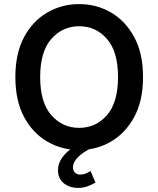

<svg xmlns="http://www.w3.org/2000/svg" viewBox="-20 -721 772 937"><path d="M55 -345Q55 -460 97 -539Q139 -618 210 -659.5Q281 -701 366 -701Q452 -701 522.5 -659.5Q593 -618 635.5 -539Q678 -460 678 -345Q678 -230 635.5 -151Q593 -72 522.5 -30.5Q452 11 366 11Q281 11 210 -30.5Q139 -72 97 -151Q55 -230 55 -345ZM176 -345Q176 -221 230.5 -159Q285 -97 366 -97Q448 -97 502 -159Q556 -221 556 -345Q556 -469 502 -531Q448 -593 366 -593Q285 -593 230.5 -531Q176 -469 176 -345ZM263 110Q263 76 284 47.5Q305 19 335 0H429Q384 22 360 46.5Q336 71 336 96Q336 112 346 121.5Q356 131 371 131Q387 131 399 125.5Q411 120 422 114L446 170Q427 181 406.5 188.5Q386 196 361 196Q319 196 291 173Q263 150 263 110Z"/></svg>

Font: Radio Canada Medium
Style: Regular
Weight: 500
Designer: Charles Daoud, Etienne Aubert Bonn, Alexandre Saumier Demers, Jacques Le Bailly
Foundry: Radio-Canada
Version: Version 2.104; ttfautohint (v1.8.4.7-5d5b);gftools[0.9.28.de